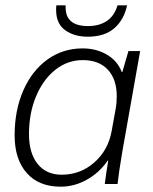

<svg xmlns="http://www.w3.org/2000/svg" viewBox="-20 -692 574 722"><path d="M35 -183Q35 -277 67.5 -351.5Q100 -426 158 -468Q216 -510 291 -510Q342 -510 382 -486.5Q422 -463 438 -421H440L463 -500H507L440 -122Q426 -39 422 0H374Q379 -40 387 -88H385Q354 -43 307 -16.5Q260 10 208 10Q126 10 80.5 -41.5Q35 -93 35 -183ZM400 -200 415 -283Q419 -304 419 -330Q419 -394 385.5 -430Q352 -466 291 -466Q234 -466 188 -429.5Q142 -393 115.5 -329.5Q89 -266 89 -188Q89 -116 121.5 -75.5Q154 -35 212 -35Q282 -35 334.5 -81Q387 -127 400 -200ZM191 -655Q191 -666 192 -672H227Q222 -594 311 -594Q353 -594 381.5 -613Q410 -632 422 -672H458Q446 -617 409.5 -585.5Q373 -554 310 -554Q259 -554 225 -578.5Q191 -603 191 -655Z"/></svg>

Font: Sarabun ExtraLight
Style: Italic
Weight: 275
Italic angle: -10°
Designer: Suppakit Chalermlarp | Katatrad Co.,Ltd.
Foundry: Cadson Demak Co.,Ltd.
Version: Version 1.000; ttfautohint (v1.6)